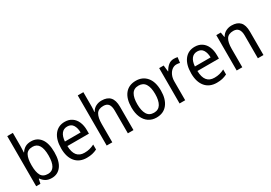

<svg xmlns="http://www.w3.org/2000/svg" viewBox="21 -1635 3556 2521"><g transform="rotate(-30 1799.5 -375.0)"><path d="M163 -563Q163 -536 161.5 -510Q160 -484 159 -465H163Q186 -502 222 -523.5Q258 -545 312 -545Q403 -545 456 -475.5Q509 -406 509 -268Q509 -132 456 -61Q403 10 313 10Q259 10 222.5 -11.5Q186 -33 163 -68H157L142 0H78V-760H163ZM295 -473Q219 -473 191 -421Q163 -369 163 -273V-263Q163 -164 192.5 -113Q222 -62 297 -62Q421 -62 421 -269Q421 -473 295 -473Z M823 -546Q886 -546 931 -515.5Q976 -485 999.5 -430.5Q1023 -376 1023 -306V-252H697Q701 -63 849 -63Q892 -63 927 -72Q962 -81 1000 -100V-25Q963 -7 926.5 1.5Q890 10 843 10Q732 10 671 -63Q610 -136 610 -264Q610 -398 667 -472Q724 -546 823 -546ZM822 -476Q767 -476 735.5 -436Q704 -396 698 -320H936Q936 -387 908.5 -431.5Q881 -476 822 -476Z M1232 -540Q1232 -498 1227 -463H1233Q1254 -504 1294 -525Q1334 -546 1381 -546Q1468 -546 1510.5 -499Q1553 -452 1553 -355V0H1468V-345Q1468 -410 1444 -441.5Q1420 -473 1367 -473Q1291 -473 1261.5 -423.5Q1232 -374 1232 -278V0H1147V-760H1232Z M2125 -269Q2125 -139 2066 -64.5Q2007 10 1900 10Q1833 10 1783 -23.5Q1733 -57 1705.5 -119.5Q1678 -182 1678 -269Q1678 -402 1736.5 -474Q1795 -546 1902 -546Q2003 -546 2064 -474.5Q2125 -403 2125 -269ZM1766 -269Q1766 -171 1798.5 -116.5Q1831 -62 1902 -62Q1971 -62 2004 -116Q2037 -170 2037 -269Q2037 -367 2004 -420Q1971 -473 1901 -473Q1830 -473 1798 -420Q1766 -367 1766 -269Z M2477 -546Q2491 -546 2506 -544.5Q2521 -543 2534 -540L2523 -458Q2499 -465 2471 -465Q2435 -465 2404.5 -442Q2374 -419 2355.5 -378Q2337 -337 2337 -284V0H2252V-536H2320L2331 -441H2335Q2358 -486 2393.5 -516Q2429 -546 2477 -546Z M2794 -546Q2857 -546 2902 -515.5Q2947 -485 2970.5 -430.5Q2994 -376 2994 -306V-252H2668Q2672 -63 2820 -63Q2863 -63 2898 -72Q2933 -81 2971 -100V-25Q2934 -7 2897.5 1.5Q2861 10 2814 10Q2703 10 2642 -63Q2581 -136 2581 -264Q2581 -398 2638 -472Q2695 -546 2794 -546ZM2793 -476Q2738 -476 2706.5 -436Q2675 -396 2669 -320H2907Q2907 -387 2879.5 -431.5Q2852 -476 2793 -476Z M3353 -546Q3438 -546 3481 -500Q3524 -454 3524 -355V0H3439V-345Q3439 -473 3338 -473Q3263 -473 3233 -424.5Q3203 -376 3203 -278V0H3118V-536H3186L3198 -463H3203Q3226 -505 3266.5 -525.5Q3307 -546 3353 -546Z"/></g></svg>

Font: Noto Sans Kannada SemiCondensed
Style: Regular
Weight: 400
Width: 4
Designer: Jelle Bosma - Monotype Design Team
Foundry: Monotype Imaging Inc.
Version: Version 2.005; ttfautohint (v1.8.4.7-5d5b)